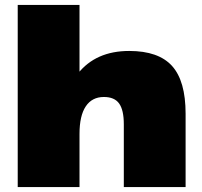

<svg xmlns="http://www.w3.org/2000/svg" viewBox="-20 -760 820 780"><path d="M483 -255Q483 -313 464 -339.5Q445 -366 402 -366Q354 -366 328.5 -328Q303 -290 303 -216L222 -117L223 -192Q223 -368 296 -460.5Q369 -553 505 -553Q624 -553 679 -492Q734 -431 734 -298V0H483ZM52 -740H303V-399V0H52Z"/></svg>

Font: Pathway Extreme 8pt Thin 12pt Black
Style: Regular
Weight: 900
Version: Version 1.001;gftools[0.9.26]